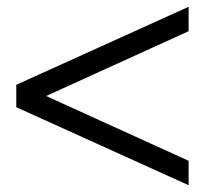

<svg xmlns="http://www.w3.org/2000/svg" viewBox="-20 -536 604 566"><path d="M28 -220V-286L536 -516V-444L116 -253L536 -62V10Z"/></svg>

Font: Klingon pIqaD HaSta
Style: Regular
Weight: 400
Width: 0
Designer: Mike Neff (qa'vaj)
Foundry: Mike Neff and Michael Everson
Version: Version 2.003